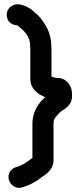

<svg xmlns="http://www.w3.org/2000/svg" viewBox="-20 -743 380 927"><path d="M198.4 -274.1C168.3 -247.9 136.5 -206.6 136.5 -145V19.4C108.9 39.4 87.7 56.4 58.5 63.7C34.9 69.6 14.4 93.4 22.7 124.6C28.5 146.2 53.5 171.2 84.6 162.3C125.4 150.6 156.2 132.9 184.2 110.4C191.1 105.1 238.5 81.1 238.5 30V-145C238.5 -154.9 239.9 -162.2 240.8 -164.5C241.2 -165.1 241.7 -165.9 242.1 -166.6L248.9 -178.5C258.6 -190 266.8 -199 277.7 -207.4C284 -211.5 327.5 -232.6 327.5 -275.6V-293C327.5 -327.6 301.5 -366.5 258 -366.5C252.6 -366.5 238.2 -369.2 228.5 -373.2V-501C228.5 -510.1 228.2 -517.7 227.5 -526.8C226.8 -569.8 209.1 -610.7 189.2 -637.7C180.5 -649.6 170.6 -665 151.4 -679.6C132.6 -698.2 106 -718.2 67.3 -722.5C67.3 -722.5 66.3 -722.5 65 -722.5C41.9 -722.5 12.5 -704.6 12.5 -672.5C12.5 -663.9 13.9 -651.5 22.7 -640C32.5 -627.1 47.2 -621.9 65.1 -619.9C65.5 -619.5 68.2 -616.8 69.4 -615.9C100.4 -591.7 125.5 -564.4 125.5 -524C125.3 -516.6 126.5 -509.2 126.5 -501V-361.5C126.5 -314.4 164.5 -286.1 198.4 -274.1Z"/></svg>

Font: Take Off
Style: YouHoser
Weight: 400
Foundry: Cannot Into Space Fonts
Version: Version 0.89